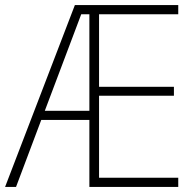

<svg xmlns="http://www.w3.org/2000/svg" viewBox="-21 -785 752 754"><path d="M679 -51V-87H368V-409H662V-444H368V-729H679V-765H273L-1 -51H42L141 -314H330V-51ZM155 -350 298 -729H330V-350Z"/></svg>

Font: Noto Sans Tamil UI SemiCondensed ExtraLight
Style: Regular
Weight: 200
Width: 4
Designer: Jelle Bosma - Monotype Design Team
Foundry: Monotype Imaging Inc.
Version: Version 2.004